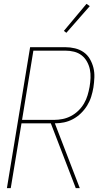

<svg xmlns="http://www.w3.org/2000/svg" viewBox="-20 -981 540 1001"><path d="M16 0 137 -735H320Q346 -735 371 -729Q396 -723 416 -709Q436 -695 448.5 -673.5Q461 -652 467 -628Q473 -604 472 -577.5Q471 -551 467 -525Q463 -501 455.5 -477Q448 -453 434.5 -431Q421 -409 402 -390.5Q383 -372 360.5 -360Q338 -348 314 -343Q290 -338 266 -338L396 0H375L369 -16L245 -338H92L36 0ZM95 -356H262Q284 -356 306.5 -360.5Q329 -365 350 -376Q371 -387 388.5 -404Q406 -421 418 -441.5Q430 -462 436.5 -484Q443 -506 447 -528Q451 -551 452 -574.5Q453 -598 448.5 -619.5Q444 -641 433 -660.5Q422 -680 405 -693Q388 -706 366 -711.5Q344 -717 320 -717H154ZM326 -810 313 -820 431 -961 448 -949Z"/></svg>

Font: Iosevka SS18 Thin
Style: Italic
Weight: 100
Italic angle: -9°
Monospace: yes
Designer: Belleve Invis
Foundry: Belleve Invis
Version: Version 25.1.1; ttfautohint (v1.8.4)